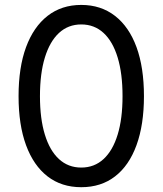

<svg xmlns="http://www.w3.org/2000/svg" viewBox="-20 -758 667 788"><path d="M313.5 10.3Q232.4 10.3 175 -34.2Q117.7 -78.6 86.9 -162.1Q56.2 -245.6 56.2 -363.3Q56.2 -481 86.9 -564.5Q117.7 -647.9 175.3 -692.9Q232.9 -737.8 313.5 -737.8Q394 -737.8 451.9 -692.9Q509.8 -647.9 540.3 -564.5Q570.8 -481 570.8 -363.3Q570.8 -246.1 540.3 -162.4Q509.8 -78.6 452.4 -34.2Q395 10.3 313.5 10.3ZM313.5 -70.3Q367.2 -70.3 405 -105.2Q442.9 -140.1 462.9 -205.6Q482.9 -271 482.9 -363.3Q482.9 -456.1 462.9 -522Q442.9 -587.9 405 -622.8Q367.2 -657.7 313.5 -657.7Q259.8 -657.7 221.9 -622.6Q184.1 -587.4 164.1 -521.7Q144 -456.1 144 -363.3Q144 -271 164.1 -205.6Q184.1 -140.1 221.9 -105.2Q259.8 -70.3 313.5 -70.3Z"/></svg>

Font: Inter 18pt
Style: Regular
Weight: 400
Designer: Rasmus Andersson
Foundry: rsms
Version: Version 4.001;git-66647c0bb